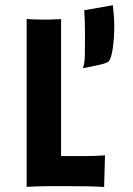

<svg xmlns="http://www.w3.org/2000/svg" viewBox="-20 -726 519 749"><path d="M84 2.9C94.7 2 140.6 0 179.2 0H225.6C305.7 0 349.6 1 386.2 3.4C386.2 -2 389.6 -120.1 389.6 -120.1C378.4 -118.7 338.9 -117.2 319.3 -117.2H218.3V-651.4C186 -649.9 168.5 -649.4 154.8 -649.4C124.5 -649.4 89.4 -650.9 84 -652.3ZM306.6 -460.4C376 -474.6 387.2 -476.1 401.9 -484.9C416.5 -493.7 425.8 -558.1 425.8 -628.4C425.8 -643.1 424.3 -668.9 420.4 -705.6L308.6 -686C311 -653.8 311.5 -625 311.5 -599.6C311 -536.1 313.5 -480 303.7 -463.4Z"/></svg>

Font: HammersmithOne
Style: Regular
Weight: 400
Designer: Nicole Fally
Foundry: Nicole Fally
Version: Version 1.003